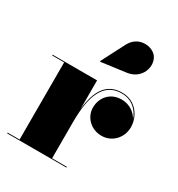

<svg xmlns="http://www.w3.org/2000/svg" viewBox="-176 -857 901 972"><g transform="rotate(30 274.5 -371.0)"><path d="M382.5 -569C462.5 -580 490.5 -662.5 457.5 -710.5C430.5 -749.5 343 -762 305 -688L235 -552.5L237 -549.5ZM10.5 -4.5V0H357V-4.5H270.5V-217C270.5 -364 304.5 -465.5 412 -465.5C472.5 -465.5 512 -426 526.5 -379.5C510 -412.5 473.5 -438.5 427.5 -438.5C362 -438.5 321 -390 321 -330.5C321 -275.5 366.5 -228 429.5 -228C492.5 -228 537.5 -280 537.5 -339C537.5 -403 493 -470 412 -470C320 -470 281 -400 270.5 -291.5V-460H10.5V-455.5H80.5V-4.5Z"/></g></svg>

Font: Bodoni* 36pt Fatface
Style: Regular
Weight: 900
Version: Version 2.3